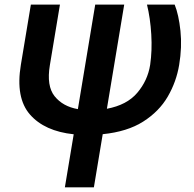

<svg xmlns="http://www.w3.org/2000/svg" viewBox="-20 -565 825 818"><path d="M111.5 -545.5H235.4L192.5 -287.6Q177.6 -198.9 212.7 -155Q247.9 -111.2 311.8 -100.1L385.7 -545.5H509.2L435.4 -101.6Q520.6 -117.5 564.8 -169.6Q609 -221.6 619.7 -288.4Q628.6 -349.1 624.5 -418.3Q620.4 -487.6 606.2 -545.5H724.1Q741.5 -502.5 748.8 -433.6Q756 -364.7 743.3 -288.4Q731.5 -217 694.8 -153.6Q658 -90.2 590.2 -47.1Q522.4 -3.9 417.6 6.7L380 233H256.4L294 7.1Q169.7 -6 107.6 -77.2Q45.5 -148.4 68.9 -289.1Z"/></svg>

Font: Inter UI Semi Bold
Style: Italic
Weight: 600
Italic angle: -9.39999°
Designer: Rasmus Andersson
Foundry: rsms
Version: 3.2;8d6f07862